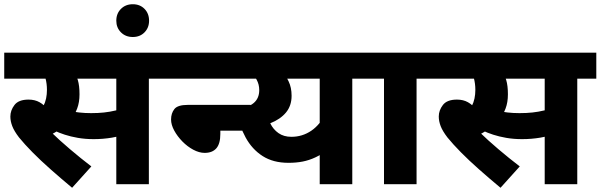

<svg xmlns="http://www.w3.org/2000/svg" viewBox="-20 -871 2840 908"><path d="M323 -499 329 -539Q340 -519 348 -492.5Q356 -466 356 -425Q356 -387 345 -358Q334 -329 317 -307L301 -290Q282 -271 259 -256Q236 -241 211 -230L223 -245Q261 -208 311 -165.5Q361 -123 412 -84L321 17Q267 -28 219 -70.5Q171 -113 133.5 -151Q96 -189 70 -221Q47 -251 38 -274.5Q29 -298 29 -320Q29 -349 48.5 -374.5Q68 -400 115 -400Q145 -400 167 -387.5Q189 -375 208 -352Q227 -329 246 -297L159 -333Q175 -350 184.5 -368Q194 -386 198 -405.5Q202 -425 202 -446Q202 -475 195 -501.5Q188 -528 176 -542L262 -499H0V-622H470V-499ZM684 -499V0H530V-499H435V-622H774V-499ZM411 -336Q444 -336 472 -339Q500 -342 529 -349Q558 -356 592 -369V-244Q551 -227 509 -220Q467 -213 423 -213Q383 -213 348.5 -219Q314 -225 286.5 -234Q259 -243 238 -253L253 -360Q281 -352 305 -347Q329 -342 355 -339Q381 -336 411 -336Z M530 -773Q530 -807 552 -829Q574 -851 608 -851Q642 -851 663.5 -829Q685 -807 685 -773Q685 -740 663.5 -718Q642 -696 608 -696Q574 -696 552 -718Q530 -740 530 -773Z M1022 -253V-238Q1022 -191 1003 -169.5Q984 -148 948 -148Q922 -148 894 -163Q866 -178 842.5 -202Q819 -226 804 -253.5Q789 -281 789 -306Q789 -335 804.5 -355Q820 -375 868 -375H1165V-253ZM760 -622H1165V-499H760Z M1736 -622V-499H1646V0H1492V-208L1530 -162Q1500 -140 1471 -126.5Q1442 -113 1411.5 -107Q1381 -101 1344 -101Q1272 -101 1222 -133Q1172 -165 1141.5 -221Q1111 -277 1096 -350Q1154 -362 1180 -384Q1206 -406 1206 -445Q1206 -472 1193.5 -494.5Q1181 -517 1165 -532L1259 -499H1070V-622ZM1266 -499 1311 -543Q1331 -515 1345 -486Q1359 -457 1359 -418Q1359 -371 1332.5 -339Q1306 -307 1258 -288Q1272 -259 1297 -241.5Q1322 -224 1358 -224Q1410 -224 1452.5 -253Q1495 -282 1524 -341L1492 -228V-499Z M1950 -499V0H1796V-499H1721V-622H2041V-499Z M2349 -499 2355 -539Q2366 -519 2374 -492.5Q2382 -466 2382 -425Q2382 -387 2371 -358Q2360 -329 2343 -307L2327 -290Q2308 -271 2285 -256Q2262 -241 2237 -230L2249 -245Q2287 -208 2337 -165.5Q2387 -123 2438 -84L2347 17Q2293 -28 2245 -70.5Q2197 -113 2159.5 -151Q2122 -189 2096 -221Q2073 -251 2064 -274.5Q2055 -298 2055 -320Q2055 -349 2074.5 -374.5Q2094 -400 2141 -400Q2171 -400 2193 -387.5Q2215 -375 2234 -352Q2253 -329 2272 -297L2185 -333Q2201 -350 2210.5 -368Q2220 -386 2224 -405.5Q2228 -425 2228 -446Q2228 -475 2221 -501.5Q2214 -528 2202 -542L2288 -499H2026V-622H2496V-499ZM2710 -499V0H2556V-499H2461V-622H2800V-499ZM2437 -336Q2470 -336 2498 -339Q2526 -342 2555 -349Q2584 -356 2618 -369V-244Q2577 -227 2535 -220Q2493 -213 2449 -213Q2409 -213 2374.5 -219Q2340 -225 2312.5 -234Q2285 -243 2264 -253L2279 -360Q2307 -352 2331 -347Q2355 -342 2381 -339Q2407 -336 2437 -336Z"/></svg>

Font: Noto Sans Devanagari ExtraBold
Style: Regular
Weight: 800
Version: Version 2.003